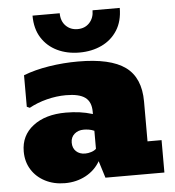

<svg xmlns="http://www.w3.org/2000/svg" viewBox="-54 -806 790 865"><g transform="rotate(-5 341.5 -373.5)"><path d="M205.6 8.8Q155.3 8.8 116 -11.5Q76.7 -31.7 54.4 -67.4Q32.2 -103 32.2 -149.4Q32.2 -221.7 87.9 -264.6Q143.6 -307.6 236.3 -307.6Q268.6 -307.6 297.9 -303.7Q327.1 -299.8 357.4 -290.5V-301.3Q357.4 -345.7 330.3 -365.7Q303.2 -385.7 243.7 -385.7Q200.7 -385.7 156.7 -374.5Q112.8 -363.3 76.7 -343.3L63.5 -349.1V-491.7Q114.7 -511.7 179.9 -522Q245.1 -532.2 311 -532.2Q457 -532.2 524.4 -483.4Q591.8 -434.6 591.8 -326.7V-146.5H655.3V0H388.7L364.7 -76.7Q341.8 -36.6 299.6 -13.9Q257.3 8.8 205.6 8.8ZM307.6 -116.2Q320.8 -116.2 335.2 -120.8Q349.6 -125.5 357.4 -133.3V-214.8Q345.2 -220.2 332.8 -222.2Q320.3 -224.1 309.6 -224.1Q284.7 -224.1 267.8 -209.5Q251 -194.8 251 -170.4Q251 -145.5 266.6 -130.9Q282.2 -116.2 307.6 -116.2ZM321.8 -571.8Q266.1 -571.8 221.7 -593Q177.2 -614.3 151.1 -655.3Q125 -696.3 125 -755.9H248Q248 -720.2 269 -699Q290 -677.7 322.3 -677.7Q355.5 -677.7 376 -699.7Q396.5 -721.7 396.5 -756.3H519.5Q519.5 -696.8 493.4 -655.5Q467.3 -614.3 422.4 -593Q377.4 -571.8 321.8 -571.8Z"/></g></svg>

Font: Bevan
Style: Regular
Weight: 400
Designer: Vernon Adams
Foundry: Vernon Adams
Version: Version 2.100; ttfautohint (v1.8.3)